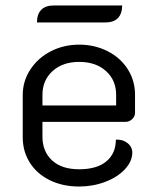

<svg xmlns="http://www.w3.org/2000/svg" viewBox="-20 -672 561 701"><path d="M63 -171V-325Q63 -376 91 -418.5Q119 -461 166 -485Q213 -509 269 -509Q325 -509 372 -485.5Q419 -462 446 -420Q473 -378 473 -326V-260Q473 -247 462.5 -237Q452 -227 438 -227H135V-173Q135 -119 170 -86.5Q205 -54 269 -54Q334 -54 368.5 -83Q403 -112 403 -162Q427 -164 445 -150Q463 -136 463 -115Q463 -83 436 -54Q409 -25 364 -8Q319 9 269 9Q209 9 162 -14Q115 -37 89 -78Q63 -119 63 -171ZM404 -287V-326Q404 -379 367 -412.5Q330 -446 269 -446Q209 -446 172 -412.5Q135 -379 135 -326V-287ZM176 -652H426Q426 -622 410.5 -606Q395 -590 364 -590H115Q115 -620 130.5 -636Q146 -652 176 -652Z"/></svg>

Font: K2D Light
Style: Regular
Weight: 300
Designer: Katatrad Aksorn Co.,Ltd.
Foundry: Cadson Demak Co.,Ltd.
Version: Version 1.000; ttfautohint (v1.6)